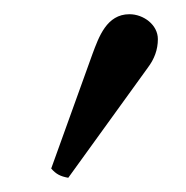

<svg xmlns="http://www.w3.org/2000/svg" viewBox="-20 -788 262 270"><path d="M162 -768C130 -768 119 -736 110 -712L52 -551C59 -543 65 -540 76 -538L188 -693C197 -705 202 -718 202 -733C202 -753 182 -768 162 -768Z"/></svg>

Font: Libertinus Math
Style: Regular
Weight: 400
Designer: Philipp H. Poll, Khaled Hosny
Foundry: Caleb Maclennan
Version: Version 7.050;RELEASE